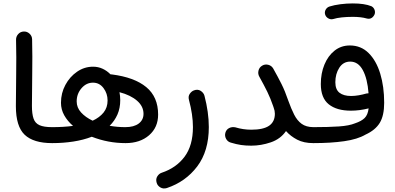

<svg xmlns="http://www.w3.org/2000/svg" viewBox="-20 -799 2273 1104"><path d="M71.3 -188.5Q71.3 -280.8 73 -373.8Q74.7 -466.8 72.3 -569.8Q71.8 -588.9 84.7 -603Q97.7 -617.2 116.7 -617.7Q135.3 -618.7 149.7 -605.5Q164.1 -592.3 164.6 -573.2Q167 -471.7 165.3 -377.4Q163.6 -283.2 163.6 -189.9Q163.6 -144 172.9 -117.2Q182.1 -90.3 207.3 -79.1Q232.4 -67.9 279.8 -67.9H280.3Q299.3 -67.9 312.7 -54.4Q326.2 -41 326.2 -22Q326.2 -2.9 312.7 10.5Q299.3 23.9 280.3 23.9H279.8Q172.4 23.9 121.8 -24.2Q71.3 -72.3 71.3 -188.5Z M234.4 -22Q234.4 -41 247.8 -54.4Q261.2 -67.9 280.3 -67.9Q346.2 -67.9 399.9 -75.2Q368.2 -102.5 349.4 -136Q330.6 -169.4 330.6 -208Q330.6 -263.7 356 -310.8Q381.3 -357.9 423.3 -386.7Q465.3 -415.5 515.1 -415.5Q544.4 -415.5 569.8 -403.8Q595.2 -392.1 615.2 -371.6Q618.7 -371.6 622.6 -371.1Q752.9 -354.5 821 -298.1Q889.2 -241.7 889.2 -140.1Q889.2 -66.4 837.2 -21.2Q785.2 23.9 702.1 23.9Q601.6 23.9 507.8 -12.7Q459.5 5.9 401.6 14.9Q343.8 23.9 280.3 23.9Q261.2 23.9 247.8 10.5Q234.4 -2.9 234.4 -22ZM420.9 -215.8Q420.9 -180.2 446.3 -152.3Q471.7 -124.5 512.7 -105Q552.7 -123.5 575.7 -152.1Q598.6 -180.7 598.6 -221.2Q598.6 -261.2 575.2 -292.5Q551.8 -323.7 514.6 -323.7Q476.1 -323.7 448.5 -291.5Q420.9 -259.3 420.9 -215.8ZM671.4 -223.1Q671.4 -177.2 655.3 -140.6Q639.2 -104 610.4 -75.7Q654.8 -67.9 700.7 -67.9Q750 -67.9 777.6 -88.6Q805.2 -109.4 805.2 -144.5Q805.2 -187.5 768.3 -219.7Q731.4 -252 667 -269Q671.4 -246.6 671.4 -223.1Z M1095.2 -279.3Q1117.2 -287.6 1134.3 -276.4Q1151.4 -265.1 1155.8 -248Q1168 -201.2 1174.3 -156.2Q1180.7 -111.3 1180.7 -68.4Q1180.7 69.8 1114 158Q1047.4 246.1 939.5 282.2Q918.9 288.6 902.3 278.8Q885.7 269 880.9 252.4Q874.5 231 884.5 215.1Q894.5 199.2 909.7 194.3Q993.2 166.5 1041.3 102.1Q1089.4 37.6 1089.4 -68.4Q1089.4 -139.2 1066.4 -225.1Q1061 -245.1 1071.3 -259.8Q1081.5 -274.4 1095.2 -279.3Z M1275.9 -35.6Q1281.2 -54.2 1297.4 -62.5Q1313.5 -70.8 1333 -66.9Q1378.4 -53.2 1424.8 -53.2Q1494.6 -53.2 1527.6 -76.2Q1560.5 -99.1 1560.5 -145Q1560.5 -162.1 1553.7 -179.7Q1553.2 -181.2 1552.7 -182.6Q1551.8 -186 1550.3 -189.9Q1535.6 -232.9 1517.1 -271Q1498.5 -309.1 1471.2 -357.9Q1461.9 -374 1466.3 -392.8Q1470.7 -411.6 1487.3 -421.4Q1503.4 -431.2 1522.2 -426.5Q1541 -421.9 1550.8 -405.3Q1578.1 -356.9 1598.6 -315.9Q1619.1 -274.9 1637.7 -220.2Q1654.3 -173.8 1671.6 -139.6Q1689 -105.5 1714.6 -86.9Q1740.2 -68.4 1781.2 -67.9H1781.7Q1800.8 -67.9 1814.2 -54.4Q1827.6 -41 1827.6 -22Q1827.6 -2.9 1814.2 10.5Q1800.8 23.9 1781.7 23.9H1781.2Q1727.1 23.9 1689 4.2Q1650.9 -15.6 1624.5 -45.4Q1592.8 0.5 1536.9 19.5Q1481 38.6 1424.8 38.6Q1392.6 38.6 1366 34.7Q1339.4 30.8 1307.1 21Q1289.1 16.1 1280 -0.7Q1271 -17.6 1275.9 -35.6Z M1735.8 -22Q1735.8 -41 1749.3 -54.4Q1762.7 -67.9 1781.7 -67.9Q1870.1 -67.9 1929.2 -72Q1988.3 -76.2 2021 -89.8Q2058.1 -102.1 2076.7 -120.4Q2095.2 -138.7 2099.6 -175.8Q2046.9 -162.6 1998 -162.6Q1916 -162.6 1870.4 -199.2Q1824.7 -235.8 1824.7 -315.9Q1824.7 -377.4 1845.5 -427.7Q1866.2 -478 1903.8 -507.8Q1941.4 -537.6 1991.7 -537.6Q2055.7 -537.6 2099.6 -493.9Q2143.6 -450.2 2166.3 -375.7Q2189 -301.3 2189 -208Q2189 -134.3 2163.6 -92.5Q2138.2 -50.8 2081.5 -24.9Q2035.6 2 1959.2 12.9Q1882.8 23.9 1781.7 23.9Q1762.7 23.9 1749.3 10.5Q1735.8 -2.9 1735.8 -22ZM1908.2 -326.2Q1908.2 -284.2 1932.1 -265.6Q1956.1 -247.1 1998.5 -247.1Q2020 -247.1 2043.2 -251.2Q2066.4 -255.4 2086.4 -261.2Q2092.8 -262.7 2099.1 -262.7Q2092.8 -346.7 2066.2 -395.8Q2039.6 -444.8 1993.7 -444.8Q1953.6 -444.8 1930.9 -409.4Q1908.2 -374 1908.2 -326.2ZM1849.6 -715.3Q1845.2 -729.5 1852.5 -743.2Q1859.9 -756.8 1875 -761.7Q1901.4 -770 1937.3 -774.7Q1973.1 -779.3 2008.3 -779.3Q2075.7 -779.3 2115.7 -763.2Q2130.4 -755.4 2134.8 -739Q2139.2 -722.7 2129.9 -709Q2114.3 -685.5 2087.9 -692.9Q2055.7 -702.1 2008.3 -702.1Q1975.1 -702.1 1945.3 -699Q1915.5 -695.8 1896 -689.5Q1881.3 -685.5 1867.7 -693.4Q1854 -701.2 1849.6 -715.3Z"/></svg>

Font: Mikhak Medium
Style: Regular
Weight: 500
Designer: Amin Abedi
Version: Version 3.3